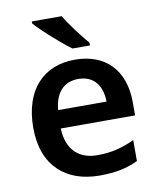

<svg xmlns="http://www.w3.org/2000/svg" viewBox="-86 -834 753 911"><g transform="rotate(-10 290.5 -378.0)"><path d="M274 -766H130V-756C162 -719 249 -641 298 -606H382V-619C350 -656 300 -721 274 -766ZM299 -552C149 -552 49 -452 49 -267C49 -82 161 10 320 10C400 10 452 -2 506 -27V-128C447 -101 396 -87 326 -87C234 -87 180 -144 177 -242H535V-306C535 -461 445 -552 299 -552ZM299 -459C376 -459 412 -405 413 -330H180C187 -415 231 -459 299 -459Z"/></g></svg>

Font: Noto Sans Bamum SemiBold
Style: Regular
Weight: 600
Designer: Monotype Design Team
Foundry: Monotype Imaging Inc.
Version: Version 2.002